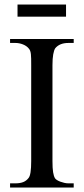

<svg xmlns="http://www.w3.org/2000/svg" viewBox="-20 -836 373 856"><path d="M24.9 0V-18.6H48.8Q69.3 -18.6 83.5 -24.2Q97.7 -29.8 107.4 -42.5Q119.1 -56.2 119.1 -117.7V-545.4Q119.1 -562.5 118.9 -574.5Q118.7 -586.4 117.7 -595Q116.7 -603.5 114.5 -609.4Q112.3 -615.2 108.4 -619.6Q99.1 -631.3 82.5 -637.9Q65.9 -644.5 48.8 -644.5H24.9V-662.1H308.6V-644.5H284.7Q245.6 -644.5 226.1 -620.6Q220.7 -612.3 217.3 -593.8Q213.9 -575.2 213.9 -545.4V-117.7Q213.9 -85.4 216.8 -67.9Q219.7 -50.3 225.1 -41.5Q227.5 -37.6 233.9 -33.4Q240.2 -29.3 248.8 -26.1Q257.3 -22.9 266.6 -20.8Q275.9 -18.6 284.7 -18.6H308.6V0ZM58.1 -761.7V-815.9H274.4V-761.7Z"/></svg>

Font: Doulos SIL APac
Style: Regular
Weight: 400
Designer: Walt Agee, Victor Gaultney, Peter Martin, Debbi Hosken, Becca Hirsbrunner
Foundry: SIL International
Version: Version 5.000